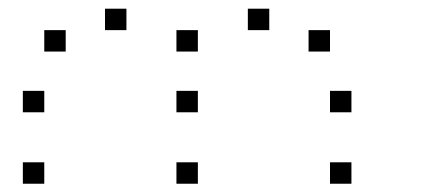

<svg xmlns="http://www.w3.org/2000/svg" viewBox="-20 -487 1040 448"><path d="M800 -108.3V-58.3H750V-108.3ZM441.7 -108.3V-58.3H391.7V-108.3ZM83.3 -108.3V-58.3H33.3V-108.3ZM800 -275V-225H750V-275ZM441.7 -275V-225H391.7V-275ZM83.3 -275V-225H33.3V-275ZM750 -416.7V-366.7H700V-416.7ZM608.3 -466.7V-416.7H558.3V-466.7ZM441.7 -416.7V-366.7H391.7V-416.7ZM275 -466.7V-416.7H225V-466.7ZM133.3 -416.7V-366.7H83.3V-416.7Z"/></svg>

Font: 0xA000-Boxes
Style: Boxes
Weight: 400
Version: Version 0.1